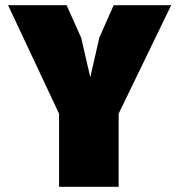

<svg xmlns="http://www.w3.org/2000/svg" viewBox="-20 -718 690 738"><path d="M207 0V-281L11 -698H236L292 -573L327 -421L362 -574L417 -698H638L436 -281V0Z"/></svg>

Font: Azeret Mono Thin Black
Style: Regular
Weight: 900
Version: Version 1.002